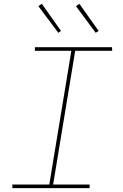

<svg xmlns="http://www.w3.org/2000/svg" viewBox="-20 -981 640 1001"><path d="M447 0H45L44 -19H237L352 -716H162V-735H564L565 -716H372L257 -19H447ZM479 -810 376 -949 394 -961 494 -820ZM284 -810 180 -949 198 -961 298 -820Z"/></svg>

Font: Iosevka HT Thin Extended
Style: Italic
Weight: 100
Width: 7
Italic angle: -9°
Monospace: yes
Designer: Belleve Invis
Foundry: Belleve Invis
Version: Version 32.3.0; ttfautohint (v1.8.4)